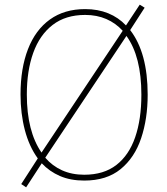

<svg xmlns="http://www.w3.org/2000/svg" viewBox="-20 -764 715 823"><path d="M613 -358Q613 -255 585 -171.5Q557 -88 497 -39Q437 10 341 10Q282 10 237 -9.5Q192 -29 159 -64L92 39L71 25L142 -85Q105 -136 86.5 -206.5Q68 -277 68 -359Q68 -471 100 -553.5Q132 -636 194 -680.5Q256 -725 345 -725Q400 -725 444 -707Q488 -689 520 -655L579 -744L600 -731L538 -635Q613 -538 613 -358ZM95 -359Q95 -201 158 -110L506 -632Q476 -665 435.5 -682.5Q395 -700 345 -700Q261 -700 205.5 -657Q150 -614 122.5 -537.5Q95 -461 95 -359ZM586 -358Q586 -522 522 -610L174 -88Q204 -53 246 -34Q288 -15 341 -15Q425 -15 479 -57Q533 -99 559.5 -176Q586 -253 586 -358Z"/></svg>

Font: Noto Sans Lao Looped SemiCondensed Thin
Style: Regular
Weight: 100
Width: 4
Designer: Mark Frömberg, Ben Mitchell
Foundry: The Fontpad Ltd
Version: Version 1.002; ttfautohint (v1.8.4.7-5d5b)